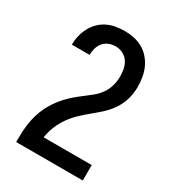

<svg xmlns="http://www.w3.org/2000/svg" viewBox="-180 -846 859 948"><g transform="rotate(30 250.0 -371.5)"><path d="M60 0V-1Q60 -27 61 -54Q62 -81 66 -107Q70 -133 77.5 -158.5Q85 -184 96.5 -207.5Q108 -231 123 -253Q138 -275 156 -294.5Q174 -314 194 -331Q214 -348 235.5 -364Q257 -380 277.5 -397Q298 -414 313 -435.5Q328 -457 335.5 -483Q343 -509 343 -535Q343 -557 339 -578Q335 -599 323.5 -617Q312 -635 292 -645Q272 -655 251 -655Q231 -655 213 -648Q195 -641 182.5 -626.5Q170 -612 164.5 -593Q159 -574 159 -555Q159 -555 159 -554.5Q159 -554 159 -554H58Q58 -555 58 -555.5Q58 -556 58 -556Q58 -581 64 -606Q70 -631 82 -653.5Q94 -676 112 -694Q130 -712 152.5 -723Q175 -734 200 -738.5Q225 -743 251 -743Q278 -743 304.5 -737.5Q331 -732 354 -719Q377 -706 395 -685.5Q413 -665 424 -640.5Q435 -616 439.5 -589Q444 -562 444 -535Q444 -501 435 -468Q426 -435 407.5 -406Q389 -377 364 -353.5Q339 -330 312.5 -308.5Q286 -287 261 -263.5Q236 -240 216.5 -212.5Q197 -185 184 -153.5Q171 -122 166 -88H440V0Z"/></g></svg>

Font: Zed Sans Semibold
Style: Regular
Weight: 600
Designer: Belleve Invis
Foundry: Belleve Invis
Version: Version 1.0.0; ttfautohint (v1.8.4)